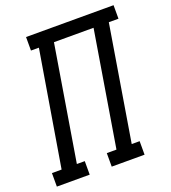

<svg xmlns="http://www.w3.org/2000/svg" viewBox="-160 -834 830 934"><g transform="rotate(-20 254.5 -367.5)"><path d="M-26 0V-70H24L123 -665H82V-735H535V-665H485L387 -70H428V0H258V-70H308L406 -665H201L103 -70H144V0Z"/></g></svg>

Font: Iosevka Gothic
Style: Italic
Weight: 400
Italic angle: -9°
Monospace: yes
Designer: Belleve Invis
Foundry: Belleve Invis
Version: Version 15.5.1; ttfautohint (v1.8.4)